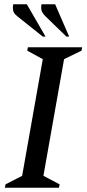

<svg xmlns="http://www.w3.org/2000/svg" viewBox="-20 -882 409 902"><path d="M3 0 6 -16 84 -56 181 -604 108 -644 111 -660H366L363 -644L281 -604L184 -56L260 -16L257 0ZM292 -710 194 -805Q178 -821 175 -833.5Q172 -846 175 -862H239L305 -710ZM181 -710 62 -805Q44 -819 41.5 -833.5Q39 -848 42 -862H106L194 -710Z"/></svg>

Font: Spectral Medium
Style: Italic
Weight: 500
Italic angle: -10°
Designer: Jean-Baptiste Levee
Foundry: Production Type
Version: Version 2.001